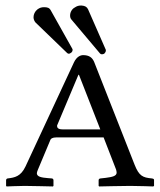

<svg xmlns="http://www.w3.org/2000/svg" viewBox="-20 -671 578 693"><path d="M115 -637C106 -630 101 -619 101 -609C101 -603 103 -596 108 -590L222 -480C224 -478 226 -477 229 -477C231 -477 234 -479 237 -481C240 -483 242 -487 242 -491C242 -492 242 -494 241 -495L163 -634C158 -643 151 -645 139 -645C130 -645 123 -643 115 -637ZM250 -644C240 -639 233 -627 233 -615C233 -610 234 -604 239 -599L341 -478C343 -476 345 -475 348 -475C351 -475 353 -476 356 -477C359 -480 362 -484 362 -488V-491L298 -637C294 -646 287 -650 275 -651H271C264 -651 257 -649 250 -644ZM161 -164C163 -171 170 -175 183 -175H354L399 -59C400 -55 401 -51 401 -48C401 -35 384 -32 361 -29L343 -27C339 -27 336 -24 336 -21V0L338 2C338 2 422 0 450 0C480 0 533 2 533 2L536 0V-21C536 -24 535 -26 528 -27C495 -30 482 -36 466 -76L320 -447C313 -464 301 -472 280 -472C271 -472 257 -467 247 -446L72 -70C55 -34 33 -30 8 -27C5 -27 2 -24 2 -21V0L4 2C4 2 49 0 69 0C88 0 171 2 171 2L173 0V-21C173 -24 170 -27 167 -27L154 -28C129 -30 113 -33 113 -46C113 -49 115 -54 117 -59ZM342 -204H206C186 -204 186 -213 186 -218L263 -401H265Z"/></svg>

Font: Linux Libertine O C
Style: Regular
Weight: 400
Designer: Philipp H. Poll
Foundry: Philipp H. Poll
Version: Version 4.0.3